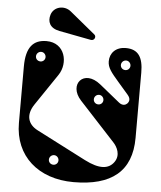

<svg xmlns="http://www.w3.org/2000/svg" viewBox="-63 -1028 919 1098"><g transform="rotate(5 396.0 -479.5)"><path d="M403 -453 607 -232C630 -208 654 -162 624 -120C594 -78 541 -72 455 -116L171 -262C112 -292 98 -346 139 -407L262 -589C310 -660 284 -775 177 -775C101 -775 60 -730 60 -619V-295C60 -105 198 15 400 15C617 15 732 -75 732 -268V-643C732 -730 704 -775 632 -775C575 -775 541 -739 541 -691C541 -654 563 -628 607 -577L665 -510C685 -487 678 -470 667 -459C659 -451 641 -444 620 -461L504 -555C405 -635 323 -540 403 -453ZM152 -656C136 -656 124 -668 124 -683C124 -698 136 -711 152 -711C167 -711 179 -698 179 -683C179 -668 167 -656 152 -656ZM640 -649C624 -649 612 -661 612 -676C612 -691 624 -704 640 -704C655 -704 667 -691 667 -676C667 -661 655 -649 640 -649ZM503 -440C487 -440 475 -452 475 -467C475 -482 487 -495 503 -495C518 -495 530 -482 530 -467C530 -452 518 -440 503 -440ZM277 -74C261 -74 249 -86 249 -101C249 -116 261 -129 277 -129C292 -129 304 -116 304 -101C304 -86 292 -74 277 -74ZM245 -839 428 -804C449 -800 459 -825 446 -836L300 -956C260 -989 200 -974 186 -927C174 -888 188 -850 245 -839Z"/></g></svg>

Font: Pilowlava Atome
Style: Regular
Weight: 500
Designer: Anton Moglia, Jérémy Landes, Maksym Kobuzan (Cyrillic), Velvetyne Type Foundry
Foundry: Anton Moglia, Jérémy Landes, Velvetyne Type Foundry
Version: Version 1.002;Glyphs 3.3 (3303)